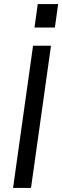

<svg xmlns="http://www.w3.org/2000/svg" viewBox="-20 -921 305 941"><path d="M44 0 142 -697H230L132 0ZM149 -786 165 -901H265L249 -786Z"/></svg>

Font: Hanken Grotesk
Style: Italic
Weight: 400
Italic angle: -8°
Designer: Alfredo Marco Pradil
Foundry: Hanken Design Co.
Version: Version 3.013